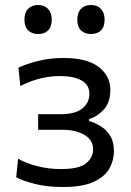

<svg xmlns="http://www.w3.org/2000/svg" viewBox="-20 -740 524 770"><path d="M232 10Q167 10 118.5 -2.8Q70 -15.5 45 -29L52.5 -103.5Q83.5 -85.5 129 -73.8Q174.5 -62 224.5 -62Q298 -62 325.8 -85.5Q353.5 -109 353.5 -141Q353.5 -178.5 318.8 -199Q284 -219.5 231 -219.5H133V-282H222Q282 -282 310.2 -305Q338.5 -328 338.5 -363.5Q338.5 -400.5 306.2 -417.8Q274 -435 220.5 -435Q183 -435 144.2 -426Q105.5 -417 61.5 -395L54 -468.5Q84.5 -483.5 132.5 -495.5Q180.5 -507.5 234 -507.5Q329 -507.5 375.8 -471.5Q422.5 -435.5 422.5 -379.5Q422.5 -329.5 396.5 -301Q370.5 -272.5 337 -262.5V-254.5Q359 -248.5 382.2 -234.8Q405.5 -221 421.2 -196.5Q437 -172 437 -134.5Q437 -97 418.5 -64Q400 -31 355.2 -10.5Q310.5 10 232 10ZM344.5 -603.5Q320 -603.5 305 -618Q290 -632.5 290 -661.5Q290 -689.5 305 -704.8Q320 -720 345.5 -720Q370.5 -720 385 -704.2Q399.5 -688.5 399.5 -661.5Q399.5 -632.5 384.8 -618Q370 -603.5 344.5 -603.5ZM132.5 -603.5Q108 -603.5 93 -618Q78 -632.5 78 -661.5Q78 -689.5 93 -704.8Q108 -720 133.5 -720Q158 -720 172.8 -704.2Q187.5 -688.5 187.5 -661.5Q187.5 -632.5 172.8 -618Q158 -603.5 132.5 -603.5Z"/></svg>

Font: Heraclito
Style: Regular
Weight: 400
Designer: Kostas Bartsokas (font) & Cristiano Sobral (main changes)
Foundry: Kostas Bartsokas (font) & Cristiano Sobral (main changes)
Version: Version 1.00;July 8, 2020;FontCreator 13.0.0.2655 64-bit